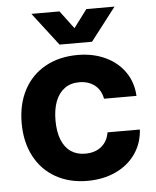

<svg xmlns="http://www.w3.org/2000/svg" viewBox="-53 -788 684 844"><g transform="rotate(-5 288.5 -366.5)"><path d="M32.7 -268.4Q32.7 -351.7 65.9 -414.5Q99.1 -477.3 160.7 -511.5Q222.3 -545.7 303.9 -545.7Q371.4 -545.7 425.7 -520.4Q480 -495 511.5 -449.2Q543 -403.4 546 -344H402.9Q395 -384 367.5 -404.9Q340 -425.7 300.4 -425.7Q261.7 -425.7 235.4 -406.2Q209 -386.7 195.4 -351.4Q181.9 -316 181.9 -267.7Q181.9 -216.3 196.3 -181.1Q210.7 -145.9 237.1 -128.2Q263.4 -110.6 299.4 -110.6Q344 -110.6 371.6 -133.6Q399.1 -156.7 405.1 -195.4H547.9Q544.1 -134.1 511.3 -87.6Q478.4 -41.1 423.5 -15.9Q368.6 9.4 299.4 9.4Q219.6 9.4 159 -25Q98.4 -59.4 65.6 -122.3Q32.7 -185.1 32.7 -268.4ZM117.1 -743.4H241.1L300.4 -664.3L359.7 -743.4H484L372.1 -598.1H228.7Z"/></g></svg>

Font: Mona Sans VF XLt
Style: Regular
Weight: 200
Designer: Deni Anggara
Foundry: GitHub
Version: Version 2.000;Glyphs 3.2.3 (3260)